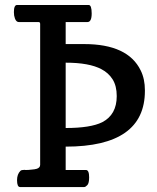

<svg xmlns="http://www.w3.org/2000/svg" viewBox="-20 -755 635 775"><path d="M61 0Q48.8 0 48.8 -27.8Q48.8 -51.8 62.5 -65.4Q66.4 -69.3 77.6 -69.3H79.6Q81.5 -68.8 83.5 -68.8Q94.7 -68.8 106.4 -70.3Q120.6 -71.3 128.4 -73.7Q142.1 -78.1 142.1 -89.8V-658.2Q142.1 -666 135.7 -666H56.2Q42 -666 37.1 -692.4Q36.1 -699.2 36.1 -706.1Q36.1 -734.9 48.8 -734.9H337.9Q350.1 -734.9 350.1 -700.7Q350.1 -666 333 -666H245.1V-577.1H319.8Q496.1 -577.1 547.9 -470.7Q564.9 -436.5 564.9 -390.6V-388.2Q564.9 -163.1 245.1 -163.1V-68.8H327.1Q339.8 -68.8 339.8 -39.1Q339.8 -15.6 332.5 -7.8Q325.2 0 319.8 0ZM451.2 -367.2Q451.2 -408.2 434.6 -434.6Q418 -460.9 389.6 -475.6Q340.3 -502 245.1 -502V-238.3Q345.7 -238.3 392.6 -261.7Q451.2 -292 451.2 -367.2Z"/></svg>

Font: Copse
Style: Regular
Weight: 400
Version: Version 1.000